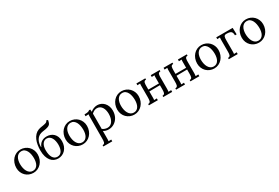

<svg xmlns="http://www.w3.org/2000/svg" viewBox="104 -2156 5540 3808"><g transform="rotate(-30 2874.0 -252.5)"><path d="M292.5 -478Q252.9 -478 224.9 -460.4Q196.8 -442.9 178.7 -413.6Q160.6 -384.3 152.1 -346.2Q143.6 -308.1 143.6 -267.1Q143.6 -220.7 153.1 -176.8Q162.6 -132.8 182.1 -98.9Q201.7 -64.9 231.2 -44.4Q260.7 -23.9 300.3 -23.9Q339.8 -23.9 366.9 -41.7Q394 -59.6 410.9 -88.9Q427.7 -118.2 435.1 -155.8Q442.4 -193.4 442.4 -232.9Q442.4 -277.8 434.1 -321.8Q425.8 -365.7 407.7 -400.4Q389.6 -435.1 361.1 -456.5Q332.5 -478 292.5 -478ZM292.5 -516.1Q345.2 -516.1 391.1 -496.8Q437 -477.5 470.9 -443.6Q504.9 -409.7 524.7 -363Q544.4 -316.4 544.4 -262.2Q544.4 -204.1 525.1 -153.3Q505.9 -102.5 471.9 -64.9Q438 -27.3 391.8 -5.6Q345.7 16.1 292.5 16.1Q239.7 16.1 194.1 -2.7Q148.4 -21.5 114.5 -55.2Q80.6 -88.9 61 -135.5Q41.5 -182.1 41.5 -237.8Q41.5 -296.9 60.8 -347.9Q80.1 -398.9 113.8 -436.3Q147.5 -473.6 193.4 -494.9Q239.3 -516.1 292.5 -516.1Z M1062.5 -748.5Q1057.1 -724.1 1052.7 -705.6Q1048.3 -687 1039.8 -672.6Q1031.2 -658.2 1016.4 -647Q1001.5 -635.7 975.6 -627Q955.1 -619.6 934.3 -615.7Q913.6 -611.8 893.3 -608.9Q873 -606 853.8 -602.8Q834.5 -599.6 816.9 -594.2Q778.8 -582.5 751.5 -559.3Q724.1 -536.1 706.5 -504.4Q689 -472.7 680.7 -433.8Q672.4 -395 672.9 -352.1H679.7Q690.9 -381.3 708.5 -405.3Q726.1 -429.2 750 -446Q773.9 -462.9 804.2 -472.2Q834.5 -481.4 871.1 -481.4Q918 -481.4 958.5 -466.3Q999 -451.2 1028.8 -421.9Q1058.6 -392.6 1075.7 -349.4Q1092.8 -306.2 1092.8 -249.5Q1092.8 -189.5 1074.5 -140.4Q1056.2 -91.3 1024.4 -56.9Q992.7 -22.5 950 -3.7Q907.2 15.1 858.4 15.1Q810.1 15.1 767.8 -4.2Q725.6 -23.4 694.6 -62.5Q663.6 -101.6 645.5 -160.4Q627.4 -219.2 627.4 -298.8Q627.4 -364.3 637.5 -425Q647.5 -485.8 669.4 -535.9Q691.4 -585.9 726.3 -623.3Q761.2 -660.6 810.5 -679.2Q829.6 -686.5 848.9 -690.7Q868.2 -694.8 887.7 -697.8Q907.2 -700.7 927 -703.9Q946.8 -707 966.8 -712.4Q980 -715.8 989.7 -719.7Q999.5 -723.6 1006.6 -728.8Q1013.7 -733.9 1018.6 -741.5Q1023.4 -749 1027.8 -760.3ZM853 -444.8Q819.3 -444.8 794.4 -429Q769.5 -413.1 753.2 -386.5Q736.8 -359.9 729 -325.4Q721.2 -291 721.2 -253.9Q721.2 -200.2 730.2 -157.2Q739.3 -114.3 757.1 -84.5Q774.9 -54.7 801.3 -38.8Q827.6 -22.9 862.3 -22.9Q898.9 -22.9 924.6 -39.8Q950.2 -56.6 965.8 -84.5Q981.4 -112.3 988.5 -147.9Q995.6 -183.6 995.6 -221.7Q995.6 -262.7 987.5 -302.7Q979.5 -342.8 962.4 -374.3Q945.3 -405.8 918.2 -425.3Q891.1 -444.8 853 -444.8Z M1421.9 -478Q1382.3 -478 1354.2 -460.4Q1326.2 -442.9 1308.1 -413.6Q1290 -384.3 1281.5 -346.2Q1272.9 -308.1 1272.9 -267.1Q1272.9 -220.7 1282.5 -176.8Q1292 -132.8 1311.5 -98.9Q1331.1 -64.9 1360.6 -44.4Q1390.1 -23.9 1429.7 -23.9Q1469.2 -23.9 1496.3 -41.7Q1523.4 -59.6 1540.3 -88.9Q1557.1 -118.2 1564.5 -155.8Q1571.8 -193.4 1571.8 -232.9Q1571.8 -277.8 1563.5 -321.8Q1555.2 -365.7 1537.1 -400.4Q1519 -435.1 1490.5 -456.5Q1461.9 -478 1421.9 -478ZM1421.9 -516.1Q1474.6 -516.1 1520.5 -496.8Q1566.4 -477.5 1600.3 -443.6Q1634.3 -409.7 1654.1 -363Q1673.8 -316.4 1673.8 -262.2Q1673.8 -204.1 1654.5 -153.3Q1635.3 -102.5 1601.3 -64.9Q1567.4 -27.3 1521.2 -5.6Q1475.1 16.1 1421.9 16.1Q1369.1 16.1 1323.5 -2.7Q1277.8 -21.5 1243.9 -55.2Q1210 -88.9 1190.4 -135.5Q1170.9 -182.1 1170.9 -237.8Q1170.9 -296.9 1190.2 -347.9Q1209.5 -398.9 1243.2 -436.3Q1276.9 -473.6 1322.8 -494.9Q1368.7 -516.1 1421.9 -516.1Z M1810.5 -379.9Q1810.5 -395.5 1811 -411.6Q1811.5 -427.7 1814.5 -444.8L1743.7 -440.9V-482.9Q1776.4 -482.9 1796.9 -485.1Q1817.4 -487.3 1829.8 -491.2Q1842.3 -495.1 1849.1 -499.8Q1856 -504.4 1861.3 -509.8H1890.6Q1891.6 -500 1892.6 -486.8Q1893.6 -473.6 1894.5 -456.1Q1909.7 -469.2 1928 -480.5Q1946.3 -491.7 1966.6 -499.5Q1986.8 -507.3 2007.8 -511.7Q2028.8 -516.1 2049.8 -516.1Q2093.3 -516.1 2133.1 -499Q2172.9 -481.9 2203.1 -450Q2233.4 -418 2251.5 -371.8Q2269.5 -325.7 2269.5 -267.6Q2269.5 -225.1 2260 -187.5Q2250.5 -149.9 2233.4 -118.4Q2216.3 -86.9 2192.6 -62Q2168.9 -37.1 2140.6 -19.8Q2112.3 -2.4 2080.3 6.8Q2048.3 16.1 2014.6 16.1Q1945.3 16.1 1895 -16.6L1894.5 148.9Q1894.5 168.9 1894 184.3Q1893.6 199.7 1890.6 216.8L1953.6 213.9V254.9H1749.5V225.1Q1772.5 225.1 1784.4 216.1Q1796.4 207 1801.5 190.9Q1806.6 174.8 1807.4 152.3Q1808.1 129.9 1808.6 103ZM2014.2 -467.3Q1996.6 -467.3 1980 -462.6Q1963.4 -458 1948.2 -450.4Q1933.1 -442.9 1919.7 -432.6Q1906.2 -422.4 1896 -411.1Q1896 -407.2 1896.2 -402.1Q1896.5 -397 1896.5 -384.8Q1896.5 -372.6 1896.5 -350.3Q1896.5 -328.1 1896.2 -290.8Q1896 -253.4 1895.8 -197.8Q1895.5 -142.1 1895.5 -63Q1920.4 -44.4 1950.2 -34.2Q1980 -23.9 2012.7 -23.9Q2048.3 -23.9 2076.7 -41Q2105 -58.1 2125 -88.6Q2145 -119.1 2155.8 -160.9Q2166.5 -202.6 2166.5 -252.4Q2166.5 -293 2158 -331.5Q2149.4 -370.1 2131.1 -400.4Q2112.8 -430.7 2084 -449Q2055.2 -467.3 2014.2 -467.3Z M2604 -478Q2564.5 -478 2536.4 -460.4Q2508.3 -442.9 2490.2 -413.6Q2472.2 -384.3 2463.6 -346.2Q2455.1 -308.1 2455.1 -267.1Q2455.1 -220.7 2464.6 -176.8Q2474.1 -132.8 2493.7 -98.9Q2513.2 -64.9 2542.7 -44.4Q2572.3 -23.9 2611.8 -23.9Q2651.4 -23.9 2678.5 -41.7Q2705.6 -59.6 2722.4 -88.9Q2739.3 -118.2 2746.6 -155.8Q2753.9 -193.4 2753.9 -232.9Q2753.9 -277.8 2745.6 -321.8Q2737.3 -365.7 2719.2 -400.4Q2701.2 -435.1 2672.6 -456.5Q2644 -478 2604 -478ZM2604 -516.1Q2656.7 -516.1 2702.6 -496.8Q2748.5 -477.5 2782.5 -443.6Q2816.4 -409.7 2836.2 -363Q2856 -316.4 2856 -262.2Q2856 -204.1 2836.7 -153.3Q2817.4 -102.5 2783.4 -64.9Q2749.5 -27.3 2703.4 -5.6Q2657.2 16.1 2604 16.1Q2551.3 16.1 2505.6 -2.7Q2460 -21.5 2426 -55.2Q2392.1 -88.9 2372.6 -135.5Q2353 -182.1 2353 -237.8Q2353 -296.9 2372.3 -347.9Q2391.6 -398.9 2425.3 -436.3Q2459 -473.6 2504.9 -494.9Q2550.8 -516.1 2604 -516.1Z M3415.5 -106Q3414.6 -85.9 3413.8 -70.6Q3413.1 -55.2 3410.2 -38.1L3473.1 -41V0H3269V-29.8Q3292 -29.8 3304 -38.8Q3315.9 -47.9 3321.5 -64Q3327.1 -80.1 3327.9 -102.5Q3328.6 -125 3329.1 -151.9V-236.8L3085.4 -233.9V-106Q3085.4 -85.9 3085 -70.6Q3084.5 -55.2 3081.5 -38.1L3144.5 -41V0H2940.4V-29.8Q2963.4 -29.8 2975.3 -38.8Q2987.3 -47.9 2992.9 -64Q2998.5 -80.1 2999.5 -102.5Q3000.5 -125 3001 -151.9V-394Q3001 -414.1 3001.5 -429.4Q3002 -444.8 3004.9 -461.9L2941.9 -459V-500H3146V-470.2Q3123 -470.2 3111.1 -461.2Q3099.1 -452.1 3093.8 -436Q3088.4 -419.9 3087.6 -397.5Q3086.9 -375 3086.4 -348.1V-276.4H3329.6V-394Q3329.6 -414.1 3330.1 -429.4Q3330.6 -444.8 3333.5 -461.9L3270.5 -459V-500H3474.6V-470.2Q3451.7 -470.2 3439.7 -461.2Q3427.7 -452.1 3422.4 -436Q3417 -419.9 3416.3 -397.5Q3415.5 -375 3415.5 -348.1Z M4037.6 -106Q4036.6 -85.9 4035.9 -70.6Q4035.2 -55.2 4032.2 -38.1L4095.2 -41V0H3891.1V-29.8Q3914.1 -29.8 3926 -38.8Q3938 -47.9 3943.6 -64Q3949.2 -80.1 3950 -102.5Q3950.7 -125 3951.2 -151.9V-236.8L3707.5 -233.9V-106Q3707.5 -85.9 3707 -70.6Q3706.5 -55.2 3703.6 -38.1L3766.6 -41V0H3562.5V-29.8Q3585.4 -29.8 3597.4 -38.8Q3609.4 -47.9 3615 -64Q3620.6 -80.1 3621.6 -102.5Q3622.6 -125 3623 -151.9V-394Q3623 -414.1 3623.5 -429.4Q3624 -444.8 3627 -461.9L3564 -459V-500H3768.1V-470.2Q3745.1 -470.2 3733.2 -461.2Q3721.2 -452.1 3715.8 -436Q3710.4 -419.9 3709.7 -397.5Q3709 -375 3708.5 -348.1V-276.4H3951.7V-394Q3951.7 -414.1 3952.1 -429.4Q3952.6 -444.8 3955.6 -461.9L3892.6 -459V-500H4096.7V-470.2Q4073.7 -470.2 4061.8 -461.2Q4049.8 -452.1 4044.4 -436Q4039.1 -419.9 4038.3 -397.5Q4037.6 -375 4037.6 -348.1Z M4433.1 -478Q4393.6 -478 4365.5 -460.4Q4337.4 -442.9 4319.3 -413.6Q4301.3 -384.3 4292.7 -346.2Q4284.2 -308.1 4284.2 -267.1Q4284.2 -220.7 4293.7 -176.8Q4303.2 -132.8 4322.8 -98.9Q4342.3 -64.9 4371.8 -44.4Q4401.4 -23.9 4440.9 -23.9Q4480.5 -23.9 4507.6 -41.7Q4534.7 -59.6 4551.5 -88.9Q4568.4 -118.2 4575.7 -155.8Q4583 -193.4 4583 -232.9Q4583 -277.8 4574.7 -321.8Q4566.4 -365.7 4548.3 -400.4Q4530.3 -435.1 4501.7 -456.5Q4473.1 -478 4433.1 -478ZM4433.1 -516.1Q4485.8 -516.1 4531.7 -496.8Q4577.6 -477.5 4611.6 -443.6Q4645.5 -409.7 4665.3 -363Q4685.1 -316.4 4685.1 -262.2Q4685.1 -204.1 4665.8 -153.3Q4646.5 -102.5 4612.5 -64.9Q4578.6 -27.3 4532.5 -5.6Q4486.3 16.1 4433.1 16.1Q4380.4 16.1 4334.7 -2.7Q4289.1 -21.5 4255.1 -55.2Q4221.2 -88.9 4201.7 -135.5Q4182.1 -182.1 4182.1 -237.8Q4182.1 -296.9 4201.4 -347.9Q4220.7 -398.9 4254.4 -436.3Q4288.1 -473.6 4334 -494.9Q4379.9 -516.1 4433.1 -516.1Z M5112.8 -349.1Q5111.8 -380.4 5105.7 -401.9Q5099.6 -423.3 5084.5 -436Q5069.3 -448.7 5043.2 -454.3Q5017.1 -460 4976.6 -460Q4954.6 -460 4942.4 -452.6Q4930.2 -445.3 4924.1 -430.9Q4918 -416.5 4916.5 -395.8Q4915 -375 4914.6 -348.1V-106Q4914.6 -85.9 4914.1 -70.6Q4913.6 -55.2 4910.6 -38.1L4973.6 -41V0H4769.5V-29.8Q4792.5 -29.8 4804.4 -38.8Q4816.4 -47.9 4822 -64Q4827.6 -80.1 4828.4 -102.5Q4829.1 -125 4829.6 -151.9V-394Q4829.6 -414.1 4830.1 -429.4Q4830.6 -444.8 4833.5 -461.9L4771 -459V-500H5146.5L5150.9 -349.1Z M5455.6 -478Q5416 -478 5387.9 -460.4Q5359.9 -442.9 5341.8 -413.6Q5323.7 -384.3 5315.2 -346.2Q5306.6 -308.1 5306.6 -267.1Q5306.6 -220.7 5316.2 -176.8Q5325.7 -132.8 5345.2 -98.9Q5364.7 -64.9 5394.3 -44.4Q5423.8 -23.9 5463.4 -23.9Q5502.9 -23.9 5530 -41.7Q5557.1 -59.6 5574 -88.9Q5590.8 -118.2 5598.1 -155.8Q5605.5 -193.4 5605.5 -232.9Q5605.5 -277.8 5597.2 -321.8Q5588.9 -365.7 5570.8 -400.4Q5552.7 -435.1 5524.2 -456.5Q5495.6 -478 5455.6 -478ZM5455.6 -516.1Q5508.3 -516.1 5554.2 -496.8Q5600.1 -477.5 5634 -443.6Q5668 -409.7 5687.7 -363Q5707.5 -316.4 5707.5 -262.2Q5707.5 -204.1 5688.2 -153.3Q5668.9 -102.5 5635 -64.9Q5601.1 -27.3 5554.9 -5.6Q5508.8 16.1 5455.6 16.1Q5402.8 16.1 5357.2 -2.7Q5311.5 -21.5 5277.6 -55.2Q5243.7 -88.9 5224.1 -135.5Q5204.6 -182.1 5204.6 -237.8Q5204.6 -296.9 5223.9 -347.9Q5243.2 -398.9 5276.9 -436.3Q5310.5 -473.6 5356.4 -494.9Q5402.3 -516.1 5455.6 -516.1Z"/></g></svg>

Font: Lora
Style: Regular
Weight: 400
Designer: Olga Karpushina, Alexei Vanyashin
Foundry: Cyreal (www.cyreal.org, a@cyreal.org)
Version: Version 1.014